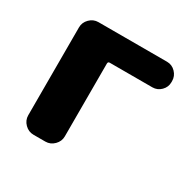

<svg xmlns="http://www.w3.org/2000/svg" viewBox="-122 -644 771 768"><g transform="rotate(30 263.5 -260.0)"><path d="M123 0Q100 0 83 -17Q66 -34 66 -57V-463Q66 -486 83 -503Q100 -520 123 -520H440Q463 -520 479.5 -503Q496 -486 496 -463V-458Q496 -435 479.5 -418.5Q463 -402 440 -402H243Q235 -402 235 -393V-57Q235 -34 218 -17Q201 0 178 0Z"/></g></svg>

Font: Rounded Mplus 1c ExtraBold
Style: Regular
Weight: 800
Version: Version 1.059.20150529